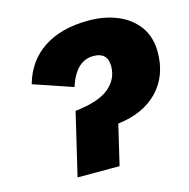

<svg xmlns="http://www.w3.org/2000/svg" viewBox="-100 -767 852 865"><g transform="rotate(-15 326.0 -335.0)"><path d="M386 -670Q463 -670 523 -644.5Q583 -619 617.5 -570.5Q652 -522 652 -453Q652 -342 584.5 -271.5Q517 -201 397 -187L353 0H157L226 -292Q336 -304 384.5 -344.5Q433 -385 433 -445Q433 -510 367 -510Q327 -510 297.5 -482.5Q268 -455 249 -397L66 -459Q95 -562 177.5 -616Q260 -670 386 -670Z"/></g></svg>

Font: Work Sans ExtraBold
Style: Italic
Weight: 800
Italic angle: -13°
Designer: Wei Huang
Foundry: Wei Huang
Version: Version 2.012; ttfautohint (v1.8.3)